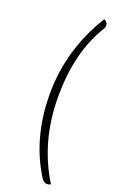

<svg xmlns="http://www.w3.org/2000/svg" viewBox="-186 -860 686 1090"><g transform="rotate(20 157.5 -314.5)"><path d="M278 175Q242 193 220 156Q96 -43 96 -308Q96 -574 242 -810Q278 -791 257 -756Q146 -577 146 -308Q146 -37 278 175Z"/></g></svg>

Font: Swei Half Moon CJK SC
Style: Light
Weight: 300
Version: Version 2.071